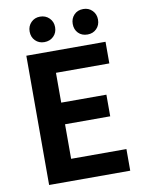

<svg xmlns="http://www.w3.org/2000/svg" viewBox="-101 -1014 816 1084"><g transform="rotate(-10 307.5 -472.5)"><path d="M91 0V-741H545V-617H239V-446H498V-322H239V-124H556V0ZM205 -799Q174 -799 153.5 -819.5Q133 -840 133 -872Q133 -903 153.5 -924Q174 -945 205 -945Q237 -945 258 -924Q279 -903 279 -872Q279 -840 258 -819.5Q237 -799 205 -799ZM453 -799Q420 -799 400 -819.5Q380 -840 380 -872Q380 -903 400 -924Q420 -945 453 -945Q484 -945 504.5 -924Q525 -903 525 -872Q525 -840 504.5 -819.5Q484 -799 453 -799Z"/></g></svg>

Font: Noto Sans KR Thin
Style: Bold
Weight: 700
Version: Version 2.004-H2;hotconv 1.0.118;makeotfexe 2.5.65603